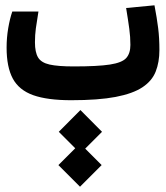

<svg xmlns="http://www.w3.org/2000/svg" viewBox="-20 -374 626 724"><path d="M248.5 3.9Q158.7 3.9 105.2 -15.1Q51.8 -34.2 28.3 -77.6Q4.9 -121.1 4.9 -194.3Q4.9 -231.9 11 -267.8Q17.1 -303.7 26.4 -330.6H125Q118.7 -292 115.2 -267.1Q111.8 -242.2 111.8 -214.4Q111.8 -177.2 123.5 -157.5Q135.3 -137.7 167 -130.6Q198.7 -123.5 258.3 -123.5Q348.6 -123.5 394.5 -130.6Q440.4 -137.7 456.1 -155.3Q471.7 -172.9 471.7 -204.6Q471.7 -234.9 467.5 -265.6Q463.4 -296.4 455.6 -343.8L562.5 -354Q571.8 -305.2 576.4 -268.1Q581.1 -231 581.1 -185.1Q581.1 -139.6 567.1 -104.2Q553.2 -68.8 517.1 -44.9Q481 -21 416 -8.5Q351.1 3.9 248.5 3.9ZM281.7 330.1 200.2 248.5 263.7 185.1 201.7 123 283.2 41 364.7 123 301.3 186.5 363.3 248.5Z"/></svg>

Font: Cascadia Code SemiBold
Style: Regular
Weight: 600
Monospace: yes
Designer: Aaron Bell
Foundry: Saja Typeworks
Version: Version 2404.023; ttfautohint (v1.8.4)